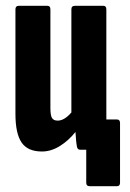

<svg xmlns="http://www.w3.org/2000/svg" viewBox="-20 -514 447 659"><path d="M124 6Q75 6 54 -25Q33 -56 33 -123V-482Q33 -494 44 -494H143Q153 -494 153 -482V-143Q153 -118 158.5 -109Q164 -100 178 -100Q201 -100 225 -128V-482Q225 -494 237 -494H335Q345 -494 345 -482V-127Q345 -114 345 -104H381Q392 -104 392 -92V113Q392 125 382 125H287Q276 125 276 113V0H255Q246 0 244 -11Q242 -21 241 -34.5Q240 -48 239 -61Q215 -31 185 -12.5Q155 6 124 6Z"/></svg>

Font: Sofia Sans Extra Condensed ExtraBold
Style: Regular
Weight: 800
Designer: Botio Nikoltchev, Ani Petrova
Foundry: lettersoup
Version: Version 4.101; ttfautohint (v1.8.4.7-5d5b)